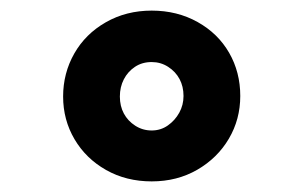

<svg xmlns="http://www.w3.org/2000/svg" viewBox="-20 -735 572 362"><path d="M266 -393Q218 -393 180 -414.5Q142 -436 120.5 -472.5Q99 -509 99 -553Q99 -597 120 -634Q141 -671 179.5 -693Q218 -715 266 -715Q314 -715 352.5 -693.5Q391 -672 412 -635.5Q433 -599 433 -554Q433 -510 411.5 -473.5Q390 -437 352 -415Q314 -393 266 -393ZM266 -489Q283 -489 296.5 -498.5Q310 -508 318 -522.5Q326 -537 326 -554Q326 -572 318.5 -586Q311 -600 297 -609Q283 -618 266 -618Q248 -618 234.5 -609Q221 -600 213.5 -585.5Q206 -571 206 -553Q206 -535 213.5 -521Q221 -507 235 -498Q249 -489 266 -489Z"/></svg>

Font: Lexend Mega
Style: Bold
Weight: 700
Version: Version 1.007